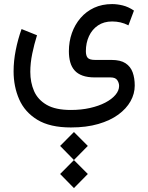

<svg xmlns="http://www.w3.org/2000/svg" viewBox="-20 -394 746 965"><path d="M351.6 410.6 282.2 480.5 351.6 551.3 421.4 480.5ZM351.6 269.5 282.2 339.4 351.6 410.2 421.4 339.4ZM336.4 246.6Q414.1 246.6 473.9 229.2Q533.7 211.9 574.5 182.1Q615.2 152.3 636.2 114.7Q657.2 77.1 657.2 36.1Q657.2 -1.5 646.7 -30.5Q636.2 -59.6 610.8 -76.2Q585.4 -92.8 540.5 -92.8H458.5Q430.2 -92.8 420.9 -103.3Q411.6 -113.8 411.6 -136.7Q411.6 -178.2 427.2 -212.2Q442.9 -246.1 472.4 -266.1Q502 -286.1 543.5 -286.1Q565.4 -286.1 585.4 -281.5Q605.5 -276.9 625.5 -266.6L653.3 -340.8Q625 -359.9 596.9 -366.7Q568.8 -373.5 543.5 -373.5Q493.2 -373.5 453.1 -355Q413.1 -336.4 384.8 -303.5Q356.4 -270.5 341.3 -227.8Q326.2 -185.1 326.2 -136.7Q326.2 -106 333 -81.5Q339.8 -57.1 355 -40Q370.1 -22.9 395.3 -13.9Q420.4 -4.9 456.5 -4.9H535.6Q560.1 -4.9 569.3 8.8Q578.6 22.5 578.6 38.1Q578.6 61 560.3 82.8Q542 104.5 509.3 121.6Q476.6 138.7 432.4 148.7Q388.2 158.7 336.4 158.7Q258.8 158.7 214.4 132.8Q169.9 106.9 151.1 63.5Q132.3 20 132.3 -32.7Q132.3 -77.1 142.1 -124.5Q151.9 -171.9 166 -216.8L88.4 -248Q69.8 -196.3 59.1 -141.8Q48.3 -87.4 48.3 -35.6Q48.3 41 76.4 105.2Q104.5 169.4 167.7 208Q231 246.6 336.4 246.6Z"/></svg>

Font: Vazirmatn NL
Style: Regular
Weight: 400
Designer: Saber Rastikerdar
Foundry: Saber Rastikerdar
Version: Version 33.003